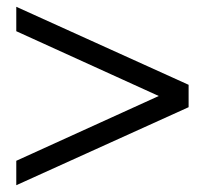

<svg xmlns="http://www.w3.org/2000/svg" viewBox="-20 -536 604 566"><path d="M28 -62 448 -253 28 -444V-516L536 -286V-220L28 10Z"/></svg>

Font: Klingon pIqaD HaSta
Style: Regular
Weight: 400
Width: 0
Designer: Mike Neff (qa'vaj)
Foundry: Mike Neff and Michael Everson
Version: Version 2.003